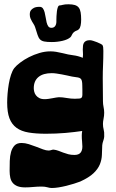

<svg xmlns="http://www.w3.org/2000/svg" viewBox="-20 -726 552 916"><path d="M477.1 -73.2Q476.1 -63.5 472.4 -53.5Q468.8 -43.5 467.8 -33.2Q466.8 -9.3 466.1 13.4Q465.3 36.1 456.5 57.9Q447.8 79.6 426.5 100.1Q405.3 120.6 362.8 140.1Q350.1 145 332.8 150.4Q315.4 155.8 296.9 160.4Q278.3 165 260 168Q241.7 170.9 227.1 170.9Q217.3 170.9 206.1 167.5Q194.8 164.1 178.2 164.1Q159.2 164.1 138.9 166Q118.7 168 100.1 168Q78.1 168 63.7 162.4Q49.3 156.7 40.8 146.5Q32.2 136.2 29.1 121.6Q25.9 106.9 25.9 88.9Q25.9 65.4 26.6 41.7Q27.3 18.1 32.7 -1Q38.1 -20 49.6 -32Q61 -43.9 83 -43.9Q99.1 -43.9 117.2 -38.3Q135.3 -32.7 152.6 -25.9Q169.9 -19 185.3 -13.4Q200.7 -7.8 211.9 -7.8Q218.3 -7.8 224.1 -10Q230 -12.2 235.8 -12.2Q248 -10.7 259 -6.6Q270 -2.4 281.5 2Q293 6.3 305.9 9.8Q318.8 13.2 335 13.2Q355.5 13.2 364.3 2.4Q373 -8.3 373 -26.9Q373 -38.1 371.6 -51Q370.1 -64 370.1 -79.1Q370.1 -84.5 370.6 -89.6Q371.1 -94.7 372.1 -101.1Q355 -98.6 335 -96.2Q314.9 -93.8 292.5 -91.8Q270 -89.8 246.3 -88.9Q222.7 -87.9 199.2 -87.9Q151.4 -87.9 116.5 -93.8Q81.5 -99.6 58.8 -116.2Q36.1 -132.8 25.1 -161.6Q14.2 -190.4 14.2 -236.8Q14.2 -255.4 16.1 -279.1Q18.1 -302.7 22 -325.9Q25.9 -349.1 32.5 -369.1Q39.1 -389.2 47.9 -400.9Q57.6 -413.1 76.2 -427.2Q94.7 -441.4 118.2 -453.4Q141.6 -465.3 168 -473.1Q194.3 -481 220.2 -481Q233.4 -481 247.6 -478.8Q261.7 -476.6 279.8 -472.2Q305.2 -465.3 328.9 -462.4Q352.5 -459.5 375 -450.2Q375 -454.1 375.5 -457.8Q376 -461.4 376 -465.8Q376 -472.2 375.5 -478Q375 -483.9 375 -490.2Q375 -500 376 -508.1Q377 -516.1 380.6 -522Q384.3 -527.8 391.1 -531Q397.9 -534.2 409.2 -534.2Q415 -534.2 424.3 -531.2Q433.6 -528.3 442.9 -524.7Q452.1 -521 459.2 -517.3Q466.3 -513.7 467.8 -512.2Q471.2 -508.3 472.2 -500.5Q473.1 -492.7 473.1 -482.9Q473.1 -448.2 471.7 -416.5Q470.2 -384.8 470.2 -353Q470.2 -324.2 470.7 -296.9Q471.2 -269.5 471.2 -243.2Q471.2 -229 474.1 -215.3Q477.1 -201.7 477.1 -188Q477.1 -173.8 474.1 -159.9Q471.2 -146 471.2 -134.8Q471.2 -120.6 474.6 -107.7Q478 -94.7 477.1 -81.1ZM372.1 -330.1Q371.1 -341.8 367.7 -347.2Q364.3 -352.5 358.2 -354.7Q352.1 -356.9 343.5 -357.7Q335 -358.4 323.2 -360.8Q312 -363.3 299.6 -366Q287.1 -368.7 274.4 -371.1Q261.7 -373.5 249.5 -375.2Q237.3 -377 227.1 -377Q185.5 -377 163.3 -358.4Q141.1 -339.8 141.1 -305.2Q141.1 -297.9 143.3 -288.6Q145.5 -279.3 151.4 -271.5Q157.2 -263.7 167.2 -258.3Q177.2 -252.9 192.9 -252.9Q202.1 -252.9 211.9 -254.4Q221.7 -255.9 231 -257.6Q240.2 -259.3 248 -260.7Q255.9 -262.2 261.2 -262.2Q277.8 -262.2 298.1 -258.5Q318.4 -254.9 336.9 -254.9Q352.1 -254.9 359.6 -255.9Q367.2 -256.8 370.1 -261.2Q373 -265.6 373 -273.9Q373 -282.2 373 -296.9Q373 -308.1 372.6 -317.6Q372.1 -327.1 372.1 -330.1ZM356 -586.4Q352.1 -582 345 -579.8Q337.9 -577.6 331.1 -571.3Q325.7 -565.9 322.5 -558.6Q319.3 -551.3 315.9 -548.3Q303.2 -537.1 278.1 -531.2Q252.9 -525.4 227.1 -525.4Q203.6 -525.4 190.7 -528.1Q177.7 -530.8 170.7 -538.3Q163.6 -545.9 159.2 -559.6Q154.8 -573.2 147.9 -595.2Q145.5 -603 141.1 -609.9Q136.7 -616.7 132.6 -623.8Q128.4 -630.9 125.2 -638.9Q122.1 -647 122.1 -657.2Q122.1 -658.7 122.6 -664.6Q123 -670.4 127.4 -676.8Q131.8 -683.1 141.4 -688.2Q150.9 -693.4 168.9 -693.4Q179.2 -693.4 184.6 -686Q189.9 -678.7 192.9 -667.5Q195.8 -656.2 197.8 -643.3Q199.7 -630.4 202.4 -619.1Q205.1 -607.9 210.2 -600.6Q215.3 -593.3 225.1 -593.3Q237.3 -593.3 243.2 -601.8Q249 -610.4 249 -622.6V-631.3Q249 -637.7 249.5 -649.2Q250 -660.6 251.5 -672.1Q252.9 -683.6 256.1 -691.9Q259.3 -700.2 265.1 -700.2Q269.5 -700.2 279.5 -702.9Q289.6 -705.6 306.2 -705.6Q325.2 -705.6 337.2 -701.9Q349.1 -698.2 355.7 -689.7Q362.3 -681.2 364.7 -667Q367.2 -652.8 367.2 -632.3Q367.2 -617.2 364.7 -604.7Q362.3 -592.3 356 -586.4Z"/></svg>

Font: Freckle Face
Style: Regular
Weight: 400
Designer: Astigmatic (AOETI)
Foundry: Astigmatic (AOETI)
Version: Version 1.000